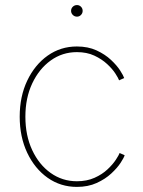

<svg xmlns="http://www.w3.org/2000/svg" viewBox="-20 -733 568 761"><path d="M284.7 7.8Q220.2 7.8 168.9 -28.3Q117.7 -64.5 87.9 -127.4Q58.1 -190.4 58.1 -270.5Q58.1 -350.6 87.9 -413.3Q117.7 -476.1 168.9 -512.5Q220.2 -548.8 284.7 -548.8Q329.1 -548.8 362.8 -533.2Q396.5 -517.6 419.9 -495.6Q443.4 -473.6 456.3 -453.4Q469.2 -433.1 472.2 -423.8L452.1 -414.6Q449.2 -422.9 437.5 -441.2Q425.8 -459.5 404.8 -479Q383.8 -498.5 354 -512.5Q324.2 -526.4 284.7 -526.4Q227.1 -526.4 180.9 -493.2Q134.8 -460 107.7 -402.3Q80.6 -344.7 80.6 -270.5Q80.6 -195.8 107.7 -137.9Q134.8 -80.1 180.9 -47.4Q227.1 -14.6 284.7 -14.6Q324.2 -14.6 354.7 -28.3Q385.3 -42 406.2 -61.8Q427.2 -81.5 439.2 -99.9Q451.2 -118.2 454.1 -126.5L474.1 -117.7Q471.2 -107.9 458 -87.6Q444.8 -67.4 421.1 -45.4Q397.5 -23.4 363.3 -7.8Q329.1 7.8 284.7 7.8ZM285.2 -667Q275.4 -667 268.6 -673.8Q261.7 -680.7 261.7 -689.9Q261.7 -699.7 268.6 -706.3Q275.4 -712.9 285.2 -712.9Q294.4 -712.9 301 -706.3Q307.6 -699.7 307.6 -689.9Q307.6 -680.7 301 -673.8Q294.4 -667 285.2 -667Z"/></svg>

Font: Inter 17pt Thin
Style: Regular
Weight: 250
Version: Version 4.001;git-66647c0bb